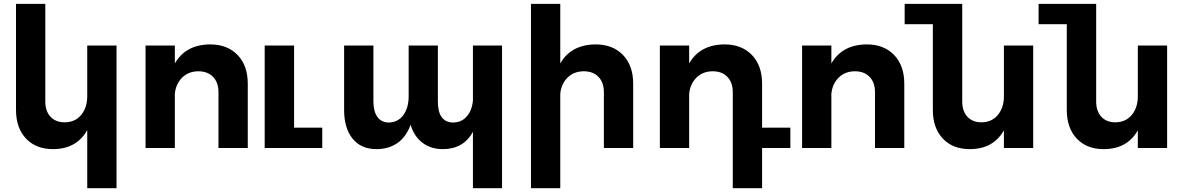

<svg xmlns="http://www.w3.org/2000/svg" viewBox="-20 -777 6224 1008"><path d="M438 -538.1H591.8V210.9H438V-94.2Q382.3 5.9 257.8 5.9Q168.9 5.9 116.5 -49.6Q64 -105 64 -200.2V-756.8H217.8V-244.1Q217.8 -193.4 245.1 -164.1Q272.5 -134.8 319.8 -134.8Q374.5 -135.3 406.2 -173.6Q438 -211.9 438 -272Z M1083 -543.9Q1173.8 -543.9 1227.3 -488.3Q1280.8 -432.6 1280.8 -337.9V0H1127V-293Q1127 -343.8 1098.6 -373.3Q1070.3 -402.8 1021 -402.8Q969.2 -402.3 936.3 -369.6Q903.3 -336.9 897.9 -285.2V0H744.1V-538.1H897.9V-443.8Q954.1 -542.5 1083 -543.9Z M1523.9 -106.9H1671.9V0H1369.6V-538.1H1523.9Z M2462.9 -538.1H2615.7V210.9H2462.9V-85Q2413.6 5.9 2304.7 5.9Q2241.7 5.9 2197.8 -27.6Q2153.8 -61 2135.7 -122.1Q2112.8 -58.6 2066.9 -26.4Q2021 5.9 1956.5 5.9Q1875.5 5.9 1831.1 -49.1Q1786.6 -104 1786.6 -200.2V-538.1H1940.4V-244.1Q1940.4 -192.4 1961.4 -163.1Q1982.4 -133.8 2022.5 -133.8Q2070.3 -135.3 2097.9 -173.3Q2125.5 -211.4 2125.5 -272V-538.1H2278.8V-244.1Q2278.8 -133.8 2360.8 -133.8Q2404.8 -135.3 2431.6 -167Q2458.5 -198.7 2462.9 -250Z M3106.4 -543.9Q3197.3 -543.9 3250.7 -488.3Q3304.2 -432.6 3304.2 -337.9V0H3150.4V-293Q3150.4 -343.8 3122.1 -373.3Q3093.8 -402.8 3044.4 -402.8Q2992.7 -402.3 2959.7 -369.6Q2926.8 -336.9 2921.4 -285.2V210.9H2767.6V-756.8H2921.4V-443.8Q2977.5 -542.5 3106.4 -543.9Z M4129.4 -106.9V0H3981V210.9H3827.1V-293Q3827.1 -343.8 3798.8 -373.3Q3770.5 -402.8 3721.2 -402.8Q3669.4 -402.3 3636.5 -369.6Q3603.5 -336.9 3598.1 -285.2V0H3444.3V-538.1H3598.1V-443.8Q3654.3 -542.5 3783.2 -543.9Q3874 -543.9 3927.5 -488.3Q3981 -432.6 3981 -337.9V-106.9Z M4529.8 -543.9Q4620.6 -543.9 4674.1 -488.3Q4727.5 -432.6 4727.5 -337.9V0H4573.7V-293Q4573.7 -343.8 4545.4 -373.3Q4517.1 -402.8 4467.8 -402.8Q4416 -402.3 4383.1 -369.6Q4350.1 -336.9 4344.7 -285.2V0H4190.9V-538.1H4344.7V-443.8Q4400.9 -542.5 4529.8 -543.9Z M5250.5 -538.1H5404.3V0H5250.5V-92.8Q5194.8 5.9 5071.3 5.9Q4981.9 5.9 4929.7 -49.6Q4877.4 -105 4877.4 -200.2V-649.9H4729.5V-756.8H5031.7V-244.1Q5031.7 -193.4 5058.8 -164.1Q5085.9 -134.8 5132.3 -134.8Q5187 -135.3 5218.8 -173.6Q5250.5 -211.9 5250.5 -272Z M5953.6 -538.1H6107.4V0H5953.6V-92.8Q5897.9 5.9 5774.4 5.9Q5685.1 5.9 5632.8 -49.6Q5580.6 -105 5580.6 -200.2V-649.9H5432.6V-756.8H5734.9V-244.1Q5734.9 -193.4 5762 -164.1Q5789.1 -134.8 5835.4 -134.8Q5890.1 -135.3 5921.9 -173.6Q5953.6 -211.9 5953.6 -272Z"/></svg>

Font: Montserrat arm SemiBold
Style: Regular
Weight: 600
Designer: Julieta Ulanovsky
Foundry: Julieta Ulanovsky
Version: Version 6.000;PS 006.000;hotconv 1.0.88;makeotf.lib2.5.64775